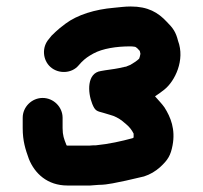

<svg xmlns="http://www.w3.org/2000/svg" viewBox="-20 -755 625 592"><path d="M111.5 -453C78 -453 50 -425.3 50 -392V-360C50 -319.8 58.4 -294.6 69 -265C87 -220.1 126.1 -183 188 -183H258C266 -183.7 274.7 -184.3 284 -185C314 -185 342.4 -193.3 368 -198L394 -204C402.7 -206 412.7 -208.3 424 -211C442.7 -217 459.3 -226.7 474 -240C497.7 -261.8 506.2 -275.9 512 -306.5C521.5 -356.2 506.3 -393.7 487 -424C479.2 -435.2 467.5 -446.9 458 -458C468.3 -464.9 478.3 -471.8 487 -479C519.5 -505 551.1 -570.1 529 -629C522.2 -656.3 513.7 -668.3 494 -688C467.5 -716.4 436.5 -735 383 -735C363.9 -735 348.1 -732.4 331 -731C273.3 -726.2 218.6 -709.4 182 -682L164 -668C156 -661.3 147.7 -653.7 139 -645L131 -635C108.2 -609.5 111.5 -569.9 135.5 -548.5C160.5 -526.2 201.3 -528.4 222 -553L231 -563C243.2 -575.2 252.2 -581.2 268 -590C296.4 -605.5 339.4 -612 381 -612C385.7 -612 390 -611.7 394 -611C400.5 -611 406.5 -602.5 411 -598C411.7 -594.7 412.3 -591.7 413 -589C412.3 -586.3 411.7 -583.3 411 -580C411 -579.3 410.7 -578.3 410 -577C410 -576.3 409.7 -575.3 409 -574C402.6 -567.6 389.9 -559.5 382 -555L372 -551C370 -549.7 367.7 -549 365 -549L347 -545C331.9 -541.7 306.9 -539.2 291 -536C247.7 -529.8 249.8 -470.8 264.5 -434.5C273.4 -412.5 278.8 -412.5 299 -407L319 -401C333.2 -397.5 347.2 -389.8 357 -382L369 -372C378.9 -363.7 386.2 -354.7 392 -343V-331C390.7 -330.3 389.7 -329.7 389 -329C354.2 -319.5 316.3 -311 276 -307C268.7 -307 261.7 -306.7 255 -306H187C186.3 -306.7 185.7 -307 185 -307C185 -307.7 184.7 -308.7 184 -310C177.6 -326 173 -337.8 173 -360V-392C173 -425.3 145 -453 111.5 -453Z"/></svg>

Font: Smoothie
Style: Regular
Weight: 400
Foundry: Cannot Into Space Fonts
Version: Version 0.8